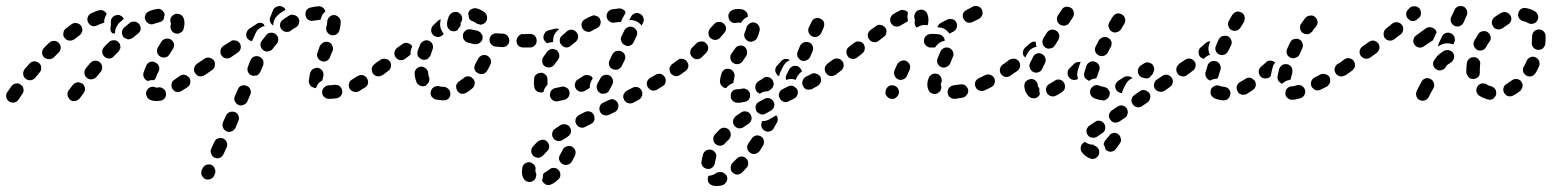

<svg xmlns="http://www.w3.org/2000/svg" viewBox="-43 -307 5164 639"><path d="M26 -25Q19 -31 10 -29Q1 -28 -5 -20Q-13 -9 -19 0Q-24 7 -22 17Q-20 26 -12 31Q-5 36 5 34Q14 32 19 24Q24 17 31 6Q37 -1 35 -11Q34 -20 26 -25ZM506 19Q511 11 509 2Q508 -7 500 -12Q492 -18 483 -16Q480 -15 478 -15Q476 -16 475 -16Q467 -20 458 -17Q449 -13 445 -5Q443 -1 443 4Q443 8 445 12Q446 16 449 20Q452 23 456 25Q465 29 474 29Q482 30 491 28Q500 27 506 19ZM240 -14Q239 -18 237 -22Q234 -26 231 -29Q227 -31 223 -32Q219 -34 214 -33Q210 -32 206 -30Q202 -28 199 -24L186 -7Q183 -3 182 1Q181 6 182 10Q182 15 185 18Q187 22 190 25Q194 28 198 29Q203 30 207 29Q212 29 215 26Q219 24 222 21L235 3Q238 -1 239 -5Q240 -9 240 -14ZM587 -48Q584 -52 580 -54Q577 -57 572 -58Q568 -59 564 -58Q559 -57 555 -54Q546 -48 538 -42Q534 -40 531 -36Q529 -33 528 -28Q527 -24 528 -20Q528 -15 531 -11Q536 -3 545 -1Q554 1 562 -5Q571 -10 581 -17Q589 -22 590 -31Q592 -41 587 -48ZM436 -49Q434 -53 434 -57Q433 -62 435 -66Q439 -78 444 -89Q448 -98 457 -101Q466 -104 474 -99Q483 -95 486 -86Q489 -78 485 -69Q480 -61 477 -52Q476 -48 474 -45Q472 -42 469 -40Q469 -40 468 -40Q459 -41 450 -38Q450 -38 449 -37Q449 -37 449 -37Q449 -37 449 -37Q445 -39 441 -42Q438 -45 436 -49ZM87 -97Q79 -103 70 -103Q61 -102 55 -95Q47 -86 39 -77Q34 -70 34 -61Q35 -51 42 -45Q50 -39 59 -40Q68 -41 74 -48Q81 -57 89 -66Q95 -73 94 -82Q94 -91 87 -97ZM289 -100Q281 -106 272 -105Q263 -104 257 -97L243 -80Q237 -72 238 -63Q239 -54 246 -48Q253 -42 262 -43Q272 -44 278 -51L292 -68Q298 -75 297 -85Q296 -94 289 -100ZM649 -73Q650 -78 649 -82Q648 -86 645 -90Q640 -98 631 -99Q622 -101 614 -95L612 -94Q608 -91 606 -88Q604 -84 603 -80Q602 -75 603 -71Q604 -66 607 -63Q612 -55 621 -53Q630 -52 638 -57L640 -59Q644 -61 646 -65Q648 -69 649 -73ZM153 -164Q146 -171 137 -171Q128 -171 121 -165Q112 -157 104 -148Q97 -141 97 -132Q97 -123 104 -116Q111 -110 120 -110Q129 -110 136 -116Q144 -124 152 -132Q159 -138 159 -148Q159 -157 153 -164ZM358 -151Q357 -156 356 -160Q354 -164 351 -167Q344 -174 335 -173Q325 -173 319 -166Q311 -159 303 -150Q297 -143 297 -134Q298 -125 305 -118Q308 -115 312 -114Q316 -112 321 -112Q325 -113 329 -114Q333 -116 336 -120Q344 -128 351 -135Q354 -139 356 -143Q358 -147 358 -151ZM490 -119Q493 -116 498 -116Q502 -115 507 -116Q511 -117 515 -119Q518 -122 521 -126Q527 -135 533 -145Q535 -148 536 -153Q537 -157 536 -162Q534 -166 532 -170Q529 -173 525 -176Q517 -180 508 -178Q499 -176 494 -168Q489 -159 483 -150Q478 -142 480 -133Q482 -124 490 -119ZM227 -221Q222 -228 213 -230Q204 -232 196 -227Q186 -220 176 -212Q169 -207 168 -197Q166 -188 172 -181Q178 -173 187 -172Q196 -171 204 -176Q213 -183 221 -189Q229 -195 231 -204Q232 -213 227 -221ZM420 -227Q414 -234 405 -235Q396 -236 389 -231Q380 -224 371 -216Q364 -210 363 -201Q362 -191 368 -184Q371 -181 375 -179Q379 -177 384 -176Q388 -176 392 -178Q397 -179 400 -182Q408 -189 416 -195Q424 -201 425 -210Q426 -219 420 -227ZM537 -259Q545 -263 554 -260Q563 -257 567 -249Q571 -240 571 -230Q571 -221 568 -211Q567 -206 564 -203Q561 -200 557 -198Q553 -195 549 -195Q544 -195 540 -196Q531 -199 527 -207Q523 -215 525 -224Q526 -227 526 -229Q526 -229 526 -229Q522 -238 525 -247Q529 -255 537 -259ZM325 -205Q324 -211 325 -216Q327 -226 326 -232Q325 -242 331 -249Q337 -256 347 -257Q354 -258 360 -254Q366 -251 369 -244Q363 -239 356 -233Q350 -228 346 -220Q341 -212 340 -202Q340 -199 340 -196Q337 -196 334 -196Q333 -196 331 -196Q327 -200 325 -205ZM262 -221Q254 -225 250 -233Q246 -242 249 -250Q252 -259 261 -263Q273 -269 284 -272Q293 -275 300 -272Q308 -268 312 -261Q308 -254 306 -247Q303 -240 304 -232Q303 -231 302 -231Q300 -230 299 -230Q290 -227 279 -222Q271 -218 262 -221ZM461 -226Q457 -226 453 -228Q449 -230 446 -233Q443 -236 441 -240Q437 -249 441 -258Q445 -266 454 -270Q466 -275 479 -277Q488 -279 495 -274Q503 -268 505 -259Q505 -259 505 -258Q505 -258 505 -257Q505 -256 504 -254Q502 -248 502 -243Q499 -239 495 -236Q492 -234 487 -233Q479 -231 470 -228Q466 -226 461 -226Z M628 276Q630 280 633 283Q636 287 640 289Q648 292 657 289Q666 286 670 277L672 272Q676 263 672 255Q669 246 661 242Q652 238 643 242Q635 245 631 254L628 259Q627 263 627 267Q626 272 628 276ZM672 218Q676 219 680 220Q685 220 689 218Q693 216 696 213Q699 210 701 206L711 184Q715 176 712 167Q708 158 700 154Q696 152 691 152Q687 152 683 154Q678 155 675 158Q672 162 670 166L660 188Q656 196 660 205Q663 214 672 218ZM711 130Q715 132 719 132Q724 132 728 130Q732 129 735 126Q739 122 741 118L750 96Q754 88 751 79Q748 70 739 66Q731 63 722 66Q713 69 709 78L699 100Q696 109 699 117Q702 126 711 130ZM750 42Q759 46 767 42Q776 39 780 31L790 8Q792 4 792 0Q792 -5 790 -9Q789 -13 786 -16Q782 -20 778 -21Q770 -25 761 -22Q752 -19 749 -10L739 12Q735 21 738 29Q742 38 750 42ZM1096 -5Q1096 -10 1093 -13Q1091 -17 1088 -20Q1084 -23 1080 -24Q1075 -25 1071 -25Q1061 -23 1050 -23Q1041 -22 1035 -15Q1029 -9 1029 1Q1029 5 1031 9Q1033 13 1036 16Q1040 19 1044 21Q1048 22 1052 22Q1065 22 1077 20Q1086 19 1092 11Q1097 4 1096 -5ZM1178 -47Q1176 -51 1172 -53Q1169 -56 1164 -57Q1160 -58 1155 -57Q1151 -56 1147 -54Q1138 -48 1130 -43Q1126 -41 1123 -38Q1120 -34 1119 -30Q1117 -26 1118 -21Q1118 -17 1120 -13Q1125 -4 1134 -2Q1143 1 1151 -3Q1161 -9 1172 -16Q1180 -21 1182 -30Q1183 -39 1178 -47ZM990 -22Q987 -26 986 -30Q984 -34 985 -39Q986 -50 989 -64Q991 -69 993 -72Q996 -76 1000 -78Q1004 -80 1008 -81Q1012 -82 1017 -81Q1026 -78 1031 -70Q1035 -62 1033 -53Q1031 -46 1030 -40Q1024 -36 1018 -31Q1012 -24 1009 -15Q1009 -15 1009 -14Q1008 -14 1007 -14Q1006 -14 1005 -14Q1001 -15 997 -17Q993 -19 990 -22ZM1241 -73Q1242 -78 1241 -82Q1240 -86 1237 -90Q1232 -98 1223 -99Q1214 -101 1206 -95L1204 -94Q1200 -91 1197 -87Q1195 -83 1194 -79Q1194 -75 1195 -70Q1196 -66 1198 -62Q1204 -55 1213 -53Q1222 -52 1230 -57L1232 -59Q1236 -61 1238 -65Q1240 -69 1241 -73ZM669 -106Q666 -109 662 -112Q658 -114 654 -115Q650 -116 645 -115Q641 -114 637 -111L614 -96Q611 -93 608 -89Q606 -85 605 -81Q604 -77 605 -72Q606 -68 608 -64Q614 -57 623 -55Q632 -53 640 -58L663 -74Q671 -80 672 -89Q674 -98 669 -106ZM833 -106Q831 -110 828 -113Q825 -116 821 -118Q813 -122 804 -119Q795 -116 791 -107Q786 -96 782 -85Q779 -76 782 -68Q786 -59 795 -56Q799 -54 804 -55Q808 -55 812 -56Q816 -58 819 -61Q822 -65 824 -69Q828 -79 832 -88Q834 -92 834 -97Q834 -101 833 -106ZM1021 -153 1017 -141 1014 -133Q1012 -129 1012 -124Q1012 -120 1014 -116Q1015 -112 1019 -109Q1022 -105 1026 -104Q1035 -100 1043 -104Q1052 -108 1055 -116L1058 -124L1063 -136L1064 -137Q1067 -146 1063 -155Q1060 -163 1051 -167Q1047 -168 1042 -168Q1038 -168 1034 -166Q1030 -164 1027 -161Q1023 -158 1022 -154ZM755 -163Q752 -167 749 -169Q745 -172 741 -172Q736 -173 732 -173Q727 -172 724 -169L700 -154Q697 -151 694 -148Q692 -144 691 -140Q690 -135 691 -131Q691 -126 694 -123Q699 -115 708 -113Q717 -111 725 -116L748 -132Q756 -137 758 -146Q760 -155 755 -163ZM875 -193Q868 -199 858 -198Q849 -198 843 -190Q836 -181 828 -171Q823 -164 824 -155Q826 -145 833 -140Q837 -137 841 -136Q846 -135 850 -136Q855 -137 858 -139Q862 -141 865 -145Q871 -154 878 -161Q884 -169 883 -178Q882 -187 875 -193ZM832 -219Q835 -220 838 -220Q836 -223 835 -226Q835 -226 835 -227Q829 -231 822 -231Q815 -231 809 -226Q799 -219 786 -211Q779 -205 777 -196Q775 -187 780 -179Q783 -176 787 -173Q791 -171 796 -170Q796 -171 797 -173L807 -195Q810 -203 816 -209Q823 -215 832 -219ZM1060 -190Q1069 -188 1077 -193Q1085 -198 1087 -207Q1091 -222 1091 -234Q1091 -243 1084 -250Q1078 -256 1069 -257Q1059 -257 1053 -250Q1046 -244 1046 -234Q1046 -227 1043 -217Q1041 -208 1046 -200Q1051 -192 1060 -190ZM952 -230Q955 -239 950 -247Q945 -255 936 -257Q927 -260 919 -255Q911 -250 902 -244Q900 -243 899 -242Q891 -236 889 -227Q888 -218 893 -210Q896 -207 900 -204Q903 -202 908 -201Q912 -201 917 -201Q921 -202 925 -205Q926 -206 927 -207Q934 -212 942 -216Q950 -221 952 -230ZM857 -251 866 -274Q870 -282 879 -285Q888 -289 896 -285Q900 -283 903 -281Q906 -278 907 -274Q898 -269 889 -263Q887 -262 886 -260Q879 -255 874 -248Q869 -240 867 -231Q866 -227 867 -222Q859 -226 856 -235Q853 -243 857 -251ZM983 -241Q975 -247 974 -256Q973 -260 974 -265Q974 -269 977 -273Q979 -276 983 -279Q987 -281 991 -282Q1003 -285 1016 -286Q1024 -287 1031 -282Q1038 -277 1040 -269Q1038 -268 1037 -266Q1030 -260 1027 -251Q1025 -247 1024 -242Q1023 -242 1022 -241Q1021 -241 1020 -241Q1010 -240 1000 -238Q991 -236 983 -241Z M1433 27H1434Q1443 27 1450 21Q1456 14 1456 5Q1456 0 1454 -4Q1453 -8 1449 -11Q1446 -14 1442 -16Q1438 -18 1434 -18H1433Q1425 -18 1418 -20Q1409 -22 1401 -17Q1393 -12 1391 -3Q1390 1 1390 5Q1391 10 1393 14Q1396 17 1399 20Q1403 23 1407 24Q1420 27 1433 27ZM1531 -45Q1529 -48 1525 -50Q1521 -53 1516 -53Q1512 -53 1507 -52Q1503 -50 1500 -47Q1492 -41 1485 -36Q1481 -34 1479 -30Q1476 -26 1475 -22Q1475 -17 1476 -13Q1476 -9 1479 -5Q1484 3 1493 5Q1502 6 1510 1Q1520 -5 1529 -13Q1536 -19 1537 -29Q1538 -38 1531 -45ZM1343 -34Q1338 -47 1337 -61Q1336 -70 1342 -77Q1348 -84 1357 -85Q1366 -86 1373 -80Q1381 -74 1382 -65Q1382 -57 1385 -50Q1387 -46 1386 -42Q1386 -37 1384 -33Q1384 -33 1384 -33Q1384 -33 1384 -33Q1380 -29 1376 -24Q1376 -24 1375 -23Q1374 -22 1374 -22Q1373 -22 1372 -21Q1363 -18 1355 -22Q1346 -26 1343 -34ZM1255 -102Q1249 -110 1240 -111Q1231 -113 1223 -108Q1212 -100 1206 -96Q1203 -93 1200 -89Q1198 -85 1197 -81Q1196 -77 1197 -72Q1198 -68 1200 -64Q1206 -57 1215 -55Q1224 -53 1232 -58Q1238 -63 1249 -71Q1257 -76 1258 -86Q1260 -95 1255 -102ZM1578 -122Q1574 -124 1570 -124Q1565 -124 1561 -123Q1557 -121 1553 -118Q1550 -115 1548 -111Q1544 -103 1539 -94Q1537 -91 1536 -86Q1535 -82 1536 -77Q1538 -73 1540 -69Q1543 -66 1547 -64Q1555 -59 1564 -61Q1573 -63 1578 -71Q1584 -81 1589 -92Q1593 -100 1590 -109Q1586 -118 1578 -122ZM1322 -124 1305 -111Q1298 -106 1288 -107Q1279 -109 1274 -116Q1268 -124 1270 -133Q1271 -142 1279 -148L1296 -160Q1300 -163 1304 -164Q1308 -165 1313 -164Q1317 -163 1321 -161Q1325 -159 1327 -155Q1328 -155 1328 -154Q1328 -154 1329 -153Q1327 -149 1326 -145Q1323 -137 1323 -128Q1323 -126 1324 -125Q1323 -124 1323 -124Q1323 -124 1322 -124ZM1348 -120Q1350 -116 1354 -114Q1357 -111 1361 -109Q1365 -108 1370 -108Q1374 -108 1378 -110Q1382 -112 1385 -116Q1388 -119 1390 -123Q1393 -132 1396 -141Q1400 -149 1397 -158Q1394 -167 1385 -171Q1377 -175 1368 -171Q1360 -168 1356 -160Q1351 -149 1347 -138Q1346 -133 1346 -129Q1346 -124 1348 -120ZM1722 -171Q1723 -180 1716 -187Q1709 -193 1700 -193L1698 -194Q1689 -194 1683 -187Q1676 -180 1676 -171Q1676 -162 1682 -155Q1689 -149 1698 -149H1700Q1709 -148 1716 -155Q1722 -162 1722 -171ZM1652 -172Q1652 -176 1651 -180Q1649 -184 1646 -188Q1643 -191 1639 -193Q1635 -195 1631 -195Q1620 -196 1610 -196Q1601 -197 1594 -191Q1587 -185 1586 -176Q1586 -171 1587 -167Q1589 -163 1592 -159Q1595 -156 1599 -154Q1603 -152 1607 -152Q1617 -151 1629 -150Q1638 -150 1645 -156Q1652 -162 1652 -172ZM1563 -178Q1563 -183 1563 -187Q1562 -191 1559 -195Q1557 -199 1553 -201Q1549 -204 1545 -205Q1534 -207 1526 -209Q1517 -211 1509 -207Q1501 -202 1498 -193Q1497 -189 1498 -184Q1498 -180 1500 -176Q1503 -172 1506 -169Q1510 -167 1514 -165Q1524 -163 1536 -160Q1545 -159 1553 -164Q1561 -169 1563 -178ZM1399 -190Q1392 -197 1392 -206Q1392 -215 1398 -222Q1407 -231 1415 -238Q1417 -240 1419 -241Q1421 -242 1424 -243Q1421 -232 1422 -221Q1423 -212 1427 -205Q1430 -199 1434 -194Q1433 -193 1431 -191Q1424 -184 1415 -184Q1406 -184 1399 -190ZM1445 -223Q1444 -234 1448 -245Q1450 -253 1455 -259Q1461 -266 1470 -267Q1479 -269 1486 -263Q1494 -257 1495 -248Q1496 -239 1491 -232Q1490 -231 1490 -231Q1489 -228 1490 -227Q1490 -226 1490 -224Q1490 -222 1489 -220Q1486 -217 1484 -214Q1481 -210 1479 -206Q1477 -205 1474 -204Q1472 -203 1469 -203Q1460 -202 1453 -208Q1446 -214 1445 -223ZM1523 -240Q1520 -242 1518 -246Q1518 -249 1517 -251Q1517 -256 1515 -261Q1515 -262 1515 -262Q1515 -263 1516 -264Q1518 -273 1527 -277Q1535 -281 1544 -279Q1558 -275 1570 -266Q1577 -260 1578 -251Q1579 -241 1574 -234Q1571 -230 1567 -228Q1563 -226 1559 -225Q1558 -225 1557 -225Q1556 -225 1555 -225Q1552 -226 1549 -227Q1548 -227 1547 -227Q1546 -228 1544 -228Q1543 -229 1542 -230Q1537 -234 1531 -236Q1527 -237 1523 -240Z M1762 295Q1762 296 1762 296Q1764 300 1768 303Q1771 306 1775 308Q1780 309 1784 309Q1789 308 1793 306Q1804 301 1814 291Q1818 288 1820 284Q1822 280 1822 275Q1822 271 1821 267Q1819 262 1816 259Q1810 252 1801 252Q1791 251 1784 258Q1778 263 1772 266Q1770 267 1768 269Q1766 271 1764 273Q1765 279 1763 286Q1762 290 1761 293Q1761 294 1762 295ZM1741 281Q1740 285 1738 289Q1735 293 1731 295Q1724 300 1714 298Q1705 296 1700 288Q1694 278 1694 265Q1694 259 1695 253Q1696 244 1703 238Q1711 232 1720 233Q1721 233 1722 234Q1724 234 1725 234Q1727 236 1729 237Q1731 238 1732 239Q1734 240 1735 242Q1738 245 1739 249Q1740 254 1739 258Q1739 261 1739 265Q1741 268 1742 273Q1742 277 1741 281ZM1829 239Q1837 244 1846 241Q1855 239 1860 231Q1864 223 1870 212Q1874 204 1872 195Q1869 186 1861 181Q1853 177 1844 180Q1835 182 1830 191Q1825 201 1821 208Q1816 216 1818 225Q1821 234 1829 239ZM1779 166Q1776 162 1772 160Q1768 158 1763 158Q1759 158 1755 160Q1750 161 1747 164Q1738 172 1731 180Q1728 184 1726 188Q1725 192 1725 197Q1725 201 1727 205Q1729 209 1732 212Q1739 218 1749 218Q1758 217 1764 211Q1770 204 1777 197Q1784 191 1785 182Q1785 172 1779 166ZM1854 117Q1849 109 1840 107Q1831 105 1823 109Q1814 115 1805 121Q1797 126 1795 135Q1793 144 1798 152Q1803 160 1812 162Q1821 164 1829 159Q1837 154 1846 148Q1854 143 1857 134Q1859 125 1854 117ZM1933 75Q1929 67 1920 64Q1911 62 1903 66L1884 76Q1876 80 1873 89Q1870 98 1875 106Q1879 114 1888 117Q1897 120 1905 115L1923 106Q1932 102 1935 93Q1937 84 1933 75ZM2013 36Q2011 32 2008 29Q2004 26 2000 24Q1996 23 1991 23Q1987 24 1983 26L1964 35Q1960 37 1957 40Q1954 44 1953 48Q1951 52 1952 57Q1952 61 1954 65Q1956 69 1959 72Q1963 75 1967 76Q1971 78 1976 77Q1980 77 1984 75L2003 66Q2011 62 2014 53Q2017 44 2013 36ZM2094 12Q2095 7 2095 3Q2094 -2 2092 -6Q2088 -14 2079 -17Q2070 -19 2062 -15L2043 -5Q2039 -3 2037 0Q2034 4 2032 8Q2031 12 2031 17Q2032 21 2034 25Q2038 33 2047 36Q2056 39 2064 35L2083 25Q2087 23 2090 19Q2092 16 2094 12ZM1852 -3Q1851 -7 1848 -11Q1845 -14 1841 -16Q1837 -18 1833 -19Q1828 -19 1824 -18Q1815 -16 1806 -14Q1802 -14 1798 -11Q1794 -9 1791 -5Q1789 -2 1788 3Q1787 7 1787 11Q1789 21 1796 26Q1804 32 1813 30Q1824 28 1836 25Q1845 22 1850 14Q1854 6 1852 -3ZM1955 3Q1959 5 1963 5Q1968 5 1972 4Q1976 3 1980 0Q1983 -3 1985 -7L1995 -26Q1999 -34 1996 -43Q1993 -52 1985 -56Q1977 -60 1968 -57Q1959 -55 1955 -46L1945 -28Q1941 -19 1944 -10Q1947 -2 1955 3ZM1744 -3Q1741 -6 1738 -9Q1736 -13 1735 -18Q1734 -25 1734 -32Q1734 -39 1735 -45Q1735 -50 1737 -54Q1740 -58 1743 -60Q1747 -63 1751 -64Q1756 -65 1760 -65Q1769 -63 1775 -56Q1780 -48 1779 -39Q1779 -36 1779 -32Q1779 -29 1779 -25Q1779 -25 1779 -25Q1779 -25 1779 -25Q1776 -22 1773 -18Q1768 -11 1766 -2Q1766 -1 1765 -1Q1764 0 1763 0Q1762 0 1761 1Q1757 1 1752 0Q1748 0 1744 -3ZM1887 -2Q1883 -3 1879 -6Q1875 -9 1873 -13Q1868 -21 1871 -30Q1873 -39 1881 -43Q1889 -48 1898 -54Q1905 -59 1914 -57Q1924 -56 1929 -48Q1929 -47 1929 -47Q1929 -47 1930 -47L1925 -38Q1921 -30 1920 -22Q1920 -18 1920 -15Q1912 -9 1904 -5Q1900 -2 1896 -2Q1891 -1 1887 -2ZM2170 -50Q2167 -54 2164 -57Q2160 -60 2156 -61Q2151 -62 2147 -61Q2143 -61 2139 -58L2121 -48Q2113 -43 2110 -34Q2108 -25 2113 -17Q2118 -9 2127 -6Q2136 -4 2144 -9L2162 -20Q2170 -24 2172 -33Q2174 -42 2170 -50ZM2231 -73Q2232 -77 2231 -82Q2230 -86 2227 -90Q2225 -94 2221 -96Q2217 -98 2213 -99Q2209 -100 2204 -99Q2200 -98 2196 -95L2195 -94Q2191 -92 2189 -88Q2186 -84 2185 -80Q2185 -76 2186 -71Q2187 -67 2189 -63Q2195 -56 2204 -54Q2213 -52 2220 -58L2222 -59Q2226 -61 2228 -65Q2230 -69 2231 -73ZM1996 -77Q2000 -75 2004 -75Q2009 -74 2013 -76Q2017 -77 2020 -80Q2024 -83 2026 -87L2035 -105Q2040 -114 2037 -123Q2034 -132 2025 -136Q2021 -138 2017 -138Q2013 -138 2008 -137Q2004 -136 2001 -133Q1997 -130 1995 -126L1986 -107Q1982 -99 1984 -90Q1987 -81 1996 -77ZM1771 -86Q1779 -81 1788 -83Q1797 -85 1802 -92Q1808 -100 1814 -108Q1816 -112 1818 -116Q1819 -120 1818 -125Q1818 -129 1815 -133Q1813 -137 1810 -140Q1806 -142 1802 -143Q1797 -145 1793 -144Q1788 -143 1785 -141Q1781 -139 1778 -135Q1771 -126 1765 -117Q1760 -109 1762 -100Q1763 -91 1771 -86ZM1743 -173Q1743 -178 1741 -182Q1739 -186 1736 -189Q1732 -192 1728 -193Q1724 -195 1719 -194Q1709 -194 1700 -193Q1695 -193 1691 -192Q1687 -190 1684 -187Q1681 -184 1679 -180Q1677 -175 1678 -171Q1678 -162 1684 -155Q1691 -148 1700 -149Q1711 -149 1723 -149Q1732 -150 1738 -157Q1744 -164 1743 -173ZM1826 -157Q1832 -150 1841 -149Q1851 -149 1857 -155Q1865 -161 1873 -168Q1880 -174 1881 -183Q1882 -192 1876 -199Q1870 -207 1861 -208Q1851 -209 1844 -203Q1836 -196 1827 -188Q1820 -182 1820 -173Q1819 -164 1826 -157ZM2025 -170Q2026 -165 2029 -162Q2032 -159 2036 -157Q2044 -152 2053 -155Q2062 -158 2066 -167L2075 -186Q2077 -190 2078 -194Q2078 -198 2077 -203Q2075 -207 2072 -210Q2069 -214 2065 -216Q2057 -220 2048 -217Q2039 -214 2035 -206L2026 -187Q2024 -183 2023 -178Q2023 -174 2025 -170ZM1769 -195Q1771 -199 1774 -202Q1778 -204 1782 -206Q1792 -208 1801 -211Q1806 -212 1810 -212Q1814 -212 1818 -210Q1815 -208 1812 -205Q1806 -199 1802 -192Q1798 -183 1798 -174Q1797 -170 1798 -167Q1794 -167 1790 -166Q1784 -166 1779 -163Q1774 -165 1771 -169Q1768 -173 1766 -178Q1765 -182 1766 -187Q1766 -191 1769 -195ZM1895 -213Q1900 -205 1909 -202Q1918 -199 1926 -204Q1934 -209 1943 -213Q1952 -217 1955 -226Q1958 -234 1954 -243Q1952 -247 1949 -250Q1945 -253 1941 -254Q1937 -256 1932 -256Q1928 -255 1924 -253Q1914 -249 1904 -243Q1896 -239 1893 -230Q1891 -221 1895 -213ZM2070 -263Q2074 -264 2079 -264Q2083 -263 2087 -261Q2091 -259 2094 -256Q2097 -253 2098 -248Q2100 -244 2100 -240Q2099 -235 2097 -231Q2095 -226 2092 -221Q2091 -224 2089 -226Q2083 -232 2075 -236Q2067 -240 2059 -240Q2055 -241 2051 -240Q2054 -246 2057 -251Q2059 -255 2062 -258Q2066 -261 2070 -263ZM1993 -232Q1989 -233 1985 -236Q1982 -238 1979 -242Q1977 -246 1976 -250Q1975 -260 1980 -267Q1986 -275 1995 -276Q2007 -278 2018 -279Q2025 -279 2031 -275Q2037 -272 2039 -266Q2038 -264 2037 -261Q2032 -252 2028 -244Q2025 -239 2024 -234Q2023 -234 2022 -234Q2021 -234 2020 -234Q2011 -233 2002 -232Q1997 -231 1993 -232Z M2343 267Q2346 267 2349 266Q2354 265 2358 266Q2363 266 2366 269Q2370 271 2373 275Q2376 278 2377 282Q2379 291 2374 299Q2369 307 2360 310Q2351 312 2342 312Q2336 312 2331 311Q2322 309 2316 302Q2311 294 2313 285Q2313 283 2314 281Q2314 279 2315 278Q2319 278 2323 277Q2332 275 2339 270Q2341 268 2343 267ZM2395 267Q2395 267 2395 267Q2398 270 2402 272Q2406 274 2411 274Q2415 274 2419 272Q2424 270 2427 267Q2434 260 2442 251Q2448 244 2447 235Q2447 226 2440 220Q2433 213 2423 214Q2414 215 2408 222Q2401 229 2395 235Q2390 240 2389 247Q2388 254 2390 260Q2391 261 2391 262Q2393 264 2395 267Q2395 267 2395 267ZM2339 203Q2338 201 2336 199Q2334 197 2332 195Q2330 194 2328 193Q2327 192 2327 192Q2326 192 2326 192Q2317 189 2309 193Q2300 197 2297 206Q2294 217 2292 229Q2290 238 2295 246Q2301 253 2310 255Q2319 257 2327 251Q2334 246 2336 237Q2337 228 2340 220Q2341 216 2341 212Q2341 207 2339 203ZM2453 201Q2457 204 2461 205Q2466 206 2470 205Q2475 204 2478 202Q2482 199 2485 196Q2490 187 2496 178Q2501 171 2499 162Q2498 152 2490 147Q2486 145 2482 144Q2477 143 2473 144Q2468 145 2465 148Q2461 150 2459 154Q2453 162 2448 170Q2442 178 2444 187Q2446 196 2453 201ZM2383 125Q2376 118 2367 118Q2358 118 2351 125Q2343 133 2336 141Q2330 148 2331 157Q2331 166 2338 172Q2345 178 2355 178Q2364 177 2370 170Q2376 163 2383 157Q2389 150 2389 141Q2389 131 2383 125ZM2491 114Q2492 119 2495 122Q2498 126 2502 128Q2510 133 2519 130Q2528 128 2532 120L2542 102Q2545 98 2545 94Q2546 89 2545 85Q2544 83 2543 80Q2542 78 2540 77Q2537 79 2533 81L2516 91Q2508 95 2500 96Q2497 96 2494 96L2493 97Q2491 101 2491 106Q2490 110 2491 114ZM2458 91Q2459 87 2458 82Q2457 78 2455 74Q2450 66 2441 64Q2431 62 2424 67Q2415 73 2406 79Q2403 82 2400 86Q2398 89 2397 94Q2396 98 2397 103Q2398 107 2401 111Q2406 118 2415 120Q2424 121 2432 116Q2440 111 2448 105Q2452 103 2454 99Q2457 95 2458 91ZM2533 48Q2535 44 2534 39Q2534 35 2531 31Q2527 23 2518 20Q2509 18 2501 22L2483 32Q2479 34 2476 37Q2474 41 2472 45Q2471 49 2472 54Q2472 58 2474 62Q2479 70 2488 73Q2497 76 2505 71L2523 61Q2526 59 2529 56Q2532 52 2533 48ZM2450 23Q2455 15 2453 6Q2453 5 2453 5Q2453 4 2453 4Q2452 1 2451 -1Q2449 -3 2448 -5Q2446 -7 2444 -8Q2440 -11 2436 -12Q2431 -13 2427 -12Q2419 -10 2412 -10H2411Q2407 -10 2403 -9Q2398 -7 2395 -4Q2392 -1 2390 3Q2389 8 2389 12Q2388 21 2395 28Q2402 35 2411 35H2412Q2423 35 2435 32Q2445 31 2450 23ZM2610 -10Q2608 -13 2604 -16Q2601 -19 2596 -21Q2592 -22 2588 -22Q2583 -21 2579 -19L2561 -10Q2553 -6 2550 3Q2547 12 2552 20Q2554 24 2557 27Q2561 30 2565 32Q2569 33 2574 33Q2578 32 2582 30L2600 21Q2608 17 2611 8Q2614 -1 2610 -10ZM2471 -21Q2472 -26 2474 -29Q2477 -33 2480 -36Q2488 -40 2496 -46Q2503 -52 2512 -51Q2522 -49 2527 -42Q2530 -38 2531 -34Q2532 -30 2532 -25Q2531 -21 2529 -17Q2526 -13 2523 -10Q2518 -7 2513 -3Q2510 -3 2506 -3Q2498 -2 2490 2L2486 5Q2482 3 2479 1Q2476 -1 2474 -4Q2472 -8 2471 -12Q2470 -17 2471 -21ZM2687 -52Q2685 -56 2681 -58Q2677 -61 2673 -62Q2669 -64 2664 -63Q2660 -63 2656 -60L2638 -51Q2630 -46 2628 -37Q2625 -28 2630 -20Q2632 -16 2635 -13Q2639 -10 2643 -9Q2648 -8 2652 -9Q2656 -9 2660 -11L2678 -21Q2686 -26 2689 -35Q2691 -44 2687 -52ZM2369 -76Q2377 -80 2386 -77Q2390 -76 2394 -73Q2397 -70 2399 -66Q2401 -63 2402 -58Q2402 -54 2401 -49Q2399 -41 2398 -35Q2398 -34 2398 -33Q2398 -32 2398 -31Q2396 -30 2395 -30Q2386 -26 2379 -20Q2376 -17 2374 -14Q2365 -14 2359 -21Q2353 -28 2353 -37Q2354 -49 2358 -62Q2361 -71 2369 -76ZM2573 -41Q2572 -45 2572 -49Q2573 -53 2574 -57L2583 -75Q2585 -79 2588 -82Q2592 -85 2596 -87Q2600 -88 2605 -88Q2609 -88 2613 -86Q2618 -83 2621 -79Q2625 -75 2626 -69Q2619 -65 2615 -59Q2609 -52 2606 -43Q2606 -42 2606 -41Q2604 -42 2603 -42Q2594 -45 2585 -44Q2579 -43 2573 -41ZM2586 -107Q2583 -109 2580 -110Q2576 -111 2572 -111Q2568 -111 2564 -109Q2560 -107 2557 -104Q2550 -96 2544 -89Q2540 -86 2539 -82Q2537 -78 2537 -73Q2537 -69 2539 -65Q2541 -61 2544 -57Q2545 -56 2547 -55Q2548 -54 2550 -53Q2551 -60 2554 -67L2563 -85Q2567 -93 2573 -99Q2579 -104 2586 -107ZM2743 -90Q2741 -94 2737 -96Q2733 -98 2729 -99Q2725 -100 2720 -99Q2716 -98 2712 -95Q2704 -90 2702 -81Q2701 -71 2706 -64Q2711 -56 2721 -54Q2730 -53 2737 -58L2738 -59Q2746 -64 2747 -73Q2749 -82 2743 -90ZM2243 -102Q2241 -106 2237 -108Q2233 -111 2229 -111Q2224 -112 2220 -111Q2215 -110 2212 -107Q2204 -101 2196 -95Q2192 -93 2190 -89Q2188 -85 2187 -81Q2186 -77 2187 -72Q2188 -68 2191 -64Q2193 -60 2197 -58Q2201 -56 2205 -55Q2209 -54 2214 -55Q2218 -56 2222 -59Q2231 -65 2239 -71Q2246 -76 2248 -86Q2249 -95 2243 -102ZM2398 -97Q2406 -92 2415 -94Q2424 -96 2429 -104Q2433 -110 2440 -120Q2445 -128 2443 -137Q2442 -146 2434 -152Q2426 -157 2417 -155Q2408 -153 2403 -145Q2396 -135 2391 -128Q2386 -120 2388 -111Q2390 -102 2398 -97ZM2611 -119Q2613 -115 2616 -112Q2619 -108 2623 -106Q2631 -102 2640 -106Q2649 -109 2653 -117L2661 -136Q2665 -144 2662 -153Q2659 -162 2650 -166Q2642 -169 2633 -166Q2624 -163 2620 -155L2612 -136Q2610 -132 2610 -128Q2610 -123 2611 -119ZM2307 -163Q2304 -166 2300 -168Q2296 -169 2291 -169Q2287 -169 2283 -168Q2278 -166 2275 -163Q2268 -156 2261 -149Q2255 -143 2254 -133Q2254 -124 2261 -117Q2267 -110 2276 -110Q2286 -110 2292 -116Q2300 -124 2307 -131Q2314 -138 2314 -147Q2314 -156 2307 -163ZM2447 -170Q2456 -166 2464 -170Q2473 -173 2477 -181Q2483 -194 2485 -205Q2487 -214 2482 -222Q2477 -230 2467 -232Q2458 -234 2451 -228Q2443 -223 2441 -214Q2440 -208 2436 -200Q2432 -191 2435 -183Q2439 -174 2447 -170ZM2371 -222Q2369 -224 2367 -227Q2366 -228 2365 -229Q2358 -235 2349 -234Q2340 -234 2334 -227Q2329 -222 2320 -212Q2314 -205 2315 -195Q2315 -186 2322 -180Q2329 -174 2339 -174Q2348 -175 2354 -182Q2363 -192 2367 -197Q2372 -202 2373 -209Q2374 -216 2371 -222ZM2648 -199Q2650 -195 2653 -191Q2656 -188 2660 -186Q2668 -182 2677 -185Q2686 -189 2690 -197L2698 -215Q2700 -219 2700 -224Q2701 -228 2699 -233Q2698 -237 2695 -240Q2692 -243 2687 -245Q2679 -249 2670 -246Q2662 -243 2658 -234L2649 -216Q2647 -212 2647 -208Q2647 -203 2648 -199ZM2409 -231Q2400 -229 2392 -233Q2384 -238 2382 -247Q2381 -252 2381 -256Q2382 -261 2384 -264Q2386 -268 2390 -271Q2394 -273 2398 -275Q2406 -277 2414 -277Q2420 -277 2426 -276Q2431 -275 2434 -273Q2438 -271 2441 -267Q2444 -264 2445 -260Q2446 -256 2446 -251Q2442 -250 2438 -247Q2430 -242 2425 -234Q2424 -233 2423 -231Q2423 -231 2422 -231Q2422 -231 2421 -231Q2418 -232 2414 -232Q2411 -232 2409 -231Z M2905 8Q2907 12 2910 15Q2913 19 2917 20Q2921 22 2925 22Q2930 23 2934 21Q2938 19 2941 16Q2945 13 2946 9L2947 8Q2949 4 2949 0Q2949 -5 2947 -9Q2946 -13 2943 -16Q2940 -19 2936 -21Q2932 -23 2927 -23Q2923 -24 2918 -22Q2914 -20 2911 -17Q2908 -14 2906 -10V-9Q2904 -5 2904 -1Q2903 4 2905 8ZM3179 -9Q3178 -13 3175 -17Q3173 -21 3169 -23Q3165 -26 3161 -26Q3157 -27 3152 -26Q3141 -24 3131 -23Q3122 -22 3116 -15Q3110 -8 3111 1Q3111 6 3113 10Q3115 14 3119 17Q3122 19 3126 21Q3131 22 3135 22Q3148 20 3161 18Q3170 16 3175 8Q3181 0 3179 -9ZM3076 4Q3080 2 3083 -1Q3087 -4 3088 -8Q3090 -12 3090 -17Q3090 -21 3088 -25Q3088 -25 3088 -25Q3088 -28 3090 -32Q3093 -40 3089 -49Q3086 -57 3077 -61Q3073 -62 3068 -62Q3064 -62 3060 -60Q3056 -59 3053 -55Q3049 -52 3048 -48Q3039 -25 3047 -8Q3050 1 3059 4Q3068 8 3076 4ZM3267 -30Q3269 -34 3268 -39Q3268 -43 3266 -47Q3262 -55 3253 -58Q3244 -61 3236 -57Q3225 -52 3215 -47Q3207 -43 3203 -35Q3200 -26 3204 -17Q3206 -13 3209 -10Q3212 -7 3216 -6Q3220 -4 3225 -4Q3229 -4 3233 -6Q3245 -11 3256 -17Q3260 -19 3263 -22Q3266 -26 3267 -30ZM2946 -43Q2950 -41 2954 -41Q2959 -41 2963 -43Q2967 -44 2970 -47Q2974 -50 2975 -54L2984 -74Q2986 -78 2986 -83Q2987 -87 2985 -91Q2983 -96 2980 -99Q2977 -102 2973 -104Q2969 -106 2965 -106Q2960 -106 2956 -104Q2952 -103 2949 -100Q2945 -97 2943 -93L2934 -73Q2931 -65 2934 -56Q2937 -47 2946 -43ZM3334 -73Q3335 -77 3334 -82Q3333 -86 3330 -90Q3325 -98 3316 -99Q3307 -101 3299 -95L3294 -92Q3290 -89 3288 -86Q3286 -82 3285 -77Q3284 -73 3285 -69Q3286 -64 3288 -61Q3294 -53 3303 -51Q3312 -50 3320 -55L3325 -59Q3329 -61 3331 -65Q3333 -69 3334 -73ZM2765 -87Q2765 -92 2764 -96Q2763 -100 2760 -104Q2757 -107 2753 -110Q2749 -112 2745 -112Q2740 -113 2736 -112Q2732 -110 2728 -108Q2717 -99 2712 -96Q2705 -90 2703 -81Q2701 -72 2706 -64Q2709 -61 2713 -58Q2717 -56 2721 -55Q2725 -54 2730 -55Q2734 -56 2738 -58Q2744 -63 2756 -72Q2760 -75 2762 -79Q2764 -83 2765 -87ZM3089 -84Q3093 -82 3097 -82Q3102 -82 3106 -84Q3110 -85 3113 -88Q3117 -91 3119 -95L3128 -117Q3132 -126 3129 -134Q3126 -143 3117 -147Q3113 -149 3109 -149Q3104 -149 3100 -148Q3096 -146 3092 -143Q3089 -140 3087 -136L3078 -114Q3074 -106 3077 -97Q3080 -88 3089 -84ZM2831 -161Q2825 -168 2816 -169Q2806 -170 2799 -164L2782 -151Q2779 -148 2776 -144Q2774 -140 2774 -136Q2773 -131 2775 -127Q2776 -123 2779 -119Q2784 -112 2794 -111Q2803 -110 2810 -116L2827 -129Q2834 -135 2835 -144Q2836 -153 2831 -161ZM3067 -149Q3061 -149 3055 -149Q3051 -148 3047 -150Q3043 -152 3039 -155Q3036 -158 3034 -162Q3032 -166 3032 -170Q3032 -180 3038 -187Q3045 -193 3054 -194Q3061 -194 3068 -194Q3074 -194 3080 -193Q3084 -193 3088 -191Q3092 -189 3095 -186Q3098 -183 3100 -179Q3101 -175 3101 -171Q3096 -170 3092 -169Q3083 -165 3077 -159Q3072 -154 3069 -149Q3068 -148 3068 -149Q3068 -149 3067 -149ZM2903 -215Q2897 -223 2888 -224Q2879 -226 2872 -220L2854 -207Q2847 -202 2845 -192Q2844 -183 2850 -176Q2855 -168 2864 -167Q2874 -165 2881 -171L2898 -184Q2906 -189 2907 -199Q2909 -208 2903 -215ZM3089 -231 3092 -233 3110 -242Q3114 -244 3118 -244Q3123 -244 3127 -243Q3131 -242 3135 -239Q3138 -236 3140 -232Q3144 -223 3141 -215Q3138 -206 3130 -202L3117 -195Q3115 -198 3112 -201Q3106 -208 3098 -212Q3095 -213 3092 -214V-215H3085Q3083 -216 3081 -216Q3079 -216 3077 -216Q3077 -216 3077 -217Q3077 -217 3077 -218Q3079 -222 3082 -226Q3085 -229 3089 -231ZM3044 -223Q3045 -224 3045 -226Q3046 -227 3046 -228Q3047 -235 3047 -241Q3047 -252 3043 -261Q3040 -270 3031 -273Q3022 -277 3014 -273Q3005 -270 3002 -261Q2998 -253 3001 -244Q3002 -244 3002 -243Q3002 -242 3002 -241Q3002 -238 3001 -234Q3001 -229 3002 -224Q3004 -219 3008 -215L3015 -219Q3022 -223 3031 -224Q3038 -224 3044 -223ZM2950 -271Q2941 -267 2930 -260Q2926 -258 2924 -254Q2921 -250 2920 -246Q2919 -242 2920 -237Q2920 -233 2923 -229Q2928 -221 2937 -219Q2946 -217 2954 -222Q2963 -227 2971 -232Q2974 -233 2976 -235Q2978 -236 2979 -239Q2979 -239 2979 -239Q2977 -246 2977 -252Q2977 -259 2979 -265Q2977 -268 2974 -270Q2971 -272 2967 -273Q2963 -274 2959 -274Q2954 -274 2950 -271ZM3164 -244Q3166 -240 3169 -237Q3172 -234 3177 -232Q3181 -231 3185 -231Q3190 -232 3194 -234L3215 -244Q3223 -249 3226 -257Q3229 -266 3225 -275Q3221 -283 3212 -286Q3203 -289 3195 -285L3174 -274Q3165 -270 3162 -261Q3159 -252 3164 -244Z M3587 174Q3578 172 3570 167Q3569 166 3568 165Q3567 166 3565 167Q3564 168 3562 169Q3555 174 3554 183Q3552 193 3558 200Q3563 207 3570 212Q3577 217 3584 220Q3589 222 3593 222Q3598 222 3602 220Q3606 218 3609 215Q3612 212 3614 208Q3617 199 3614 191Q3610 182 3601 178Q3599 178 3597 176Q3596 175 3595 174Q3591 174 3587 174ZM3687 153Q3688 158 3688 162Q3687 166 3684 170Q3677 181 3670 190Q3664 197 3654 198Q3645 198 3638 192Q3638 192 3638 192Q3637 192 3637 192Q3636 187 3634 182Q3633 178 3630 174Q3630 170 3632 167Q3633 163 3635 161Q3639 156 3643 151Q3647 148 3650 143Q3651 141 3652 140Q3658 136 3665 135Q3672 135 3678 139Q3681 142 3684 145Q3686 149 3687 153ZM3624 137 3626 136Q3630 133 3632 130Q3635 126 3635 121Q3636 117 3635 113Q3634 108 3632 105Q3627 97 3618 95Q3608 93 3601 99L3599 100L3583 111Q3579 113 3577 117Q3574 121 3573 125Q3573 129 3573 134Q3574 138 3577 142Q3582 150 3591 151Q3600 153 3608 148ZM3710 71Q3711 66 3710 62Q3709 57 3707 54Q3702 46 3692 44Q3683 43 3676 48L3658 60Q3654 62 3652 66Q3649 70 3648 74Q3647 79 3648 83Q3649 87 3652 91Q3657 99 3666 101Q3675 102 3683 97L3701 85Q3705 82 3707 79Q3709 75 3710 71ZM3782 3Q3779 -1 3775 -3Q3772 -6 3767 -7Q3763 -8 3758 -7Q3754 -6 3750 -3L3733 9Q3725 14 3723 23Q3721 32 3727 40Q3729 44 3733 46Q3737 49 3741 50Q3745 50 3750 50Q3754 49 3758 46L3776 34Q3783 29 3785 19Q3787 10 3782 3ZM3650 7Q3651 2 3650 -2Q3648 -6 3645 -10Q3643 -13 3639 -15Q3635 -17 3630 -18Q3623 -19 3618 -21Q3614 -23 3609 -24Q3605 -24 3600 -23Q3596 -21 3593 -18Q3589 -15 3587 -11Q3583 -3 3586 6Q3589 15 3597 19Q3610 25 3626 27Q3635 28 3642 22Q3649 16 3650 7ZM3396 20Q3391 20 3387 18Q3383 16 3380 13Q3374 6 3370 -2Q3367 -10 3366 -19Q3366 -24 3367 -28Q3368 -32 3371 -36Q3374 -39 3378 -41Q3382 -43 3386 -44Q3396 -45 3403 -39Q3410 -33 3411 -24Q3411 -21 3412 -19Q3413 -18 3413 -17Q3414 -16 3415 -15Q3416 -14 3416 -13Q3416 -8 3416 -3Q3417 1 3418 5Q3417 8 3416 10Q3414 13 3412 14Q3409 18 3405 19Q3400 21 3396 20ZM3501 -15Q3502 -20 3501 -24Q3500 -29 3498 -32Q3493 -40 3484 -42Q3474 -44 3467 -38Q3458 -33 3450 -28Q3442 -24 3439 -15Q3437 -6 3441 2Q3443 6 3447 9Q3450 12 3455 13Q3459 14 3463 14Q3468 13 3472 11Q3482 6 3492 -1Q3496 -4 3498 -7Q3501 -11 3501 -15ZM3726 -47Q3720 -53 3712 -53Q3704 -54 3697 -50Q3688 -44 3680 -39Q3672 -34 3669 -25Q3667 -16 3672 -8Q3674 -4 3678 -1Q3682 1 3686 2Q3687 3 3688 3Q3690 3 3691 3Q3692 -1 3693 -5L3702 -24Q3706 -32 3712 -38Q3718 -44 3726 -47ZM3860 -32Q3861 -36 3860 -41Q3859 -45 3856 -49Q3851 -56 3842 -58Q3833 -60 3825 -54L3807 -42Q3800 -37 3798 -28Q3796 -19 3801 -11Q3807 -3 3816 -2Q3825 0 3833 -5L3850 -17Q3854 -20 3857 -24Q3859 -27 3860 -32ZM3567 -49Q3565 -53 3565 -58Q3564 -62 3566 -66Q3569 -77 3573 -89Q3575 -93 3578 -96Q3581 -99 3585 -101Q3589 -103 3594 -103Q3598 -103 3602 -101Q3611 -98 3615 -89Q3619 -81 3615 -72Q3611 -62 3609 -54Q3608 -52 3607 -50Q3606 -48 3605 -46Q3599 -46 3593 -44Q3587 -42 3582 -38Q3582 -38 3581 -38Q3581 -38 3581 -38Q3577 -40 3573 -43Q3570 -45 3567 -49ZM3542 -100Q3536 -99 3532 -95Q3524 -87 3517 -80Q3510 -74 3510 -64Q3510 -55 3516 -48Q3522 -42 3530 -41Q3538 -40 3545 -45Q3543 -50 3542 -56Q3542 -64 3544 -73Q3547 -84 3552 -97Q3553 -99 3554 -100Q3548 -102 3542 -100ZM3762 -48Q3757 -49 3754 -51Q3750 -54 3748 -57Q3743 -65 3744 -74Q3746 -83 3753 -89L3763 -95Q3767 -98 3771 -99Q3776 -100 3780 -99Q3784 -98 3788 -96Q3792 -94 3794 -90Q3798 -85 3798 -79Q3799 -73 3796 -68L3793 -60Q3787 -55 3783 -49Q3782 -48 3782 -48Q3778 -46 3772 -46Q3767 -46 3763 -48Q3762 -48 3762 -48Q3762 -48 3762 -48ZM3915 -90Q3913 -94 3909 -96Q3905 -98 3901 -99Q3897 -100 3892 -99Q3888 -98 3884 -95L3881 -94Q3874 -88 3872 -79Q3871 -70 3876 -62Q3878 -59 3882 -56Q3886 -54 3890 -53Q3895 -52 3899 -53Q3904 -54 3907 -57L3910 -59Q3918 -64 3919 -73Q3921 -82 3915 -90ZM3348 -103Q3345 -106 3341 -109Q3337 -111 3333 -112Q3329 -112 3324 -111Q3320 -110 3316 -108Q3307 -101 3299 -95Q3296 -93 3293 -89Q3291 -85 3290 -81Q3289 -77 3290 -72Q3291 -68 3294 -64Q3299 -57 3308 -55Q3317 -53 3325 -59Q3334 -65 3343 -71Q3350 -77 3352 -86Q3353 -95 3348 -103ZM3397 -67Q3405 -63 3414 -67Q3423 -70 3426 -79Q3430 -87 3435 -97Q3439 -106 3436 -114Q3433 -123 3425 -127Q3417 -132 3408 -129Q3399 -126 3395 -117Q3390 -107 3385 -97Q3381 -88 3385 -80Q3388 -71 3397 -67ZM3401 -150Q3404 -151 3407 -151Q3406 -154 3405 -157Q3404 -163 3404 -168Q3399 -169 3394 -168Q3389 -166 3385 -163Q3378 -156 3369 -149Q3366 -146 3364 -142Q3362 -138 3361 -134Q3361 -130 3362 -125Q3364 -121 3367 -118Q3367 -117 3368 -116Q3368 -116 3369 -115Q3372 -121 3375 -127Q3379 -135 3385 -141Q3392 -147 3401 -150ZM3613 -123Q3621 -119 3630 -121Q3639 -124 3644 -132Q3648 -141 3654 -151Q3658 -159 3656 -168Q3653 -177 3645 -181Q3641 -184 3637 -184Q3632 -185 3628 -183Q3623 -182 3620 -179Q3616 -176 3614 -173Q3609 -163 3604 -153Q3599 -145 3602 -136Q3605 -127 3613 -123ZM3437 -148Q3441 -146 3445 -145Q3449 -145 3454 -146Q3458 -147 3462 -149Q3465 -152 3468 -156L3479 -174Q3484 -182 3482 -191Q3480 -200 3472 -205Q3464 -210 3455 -208Q3446 -206 3441 -198L3429 -179Q3425 -171 3427 -162Q3429 -153 3437 -148ZM3647 -216Q3648 -212 3651 -208Q3653 -204 3657 -202Q3665 -197 3674 -200Q3683 -202 3688 -210L3699 -228Q3701 -232 3702 -237Q3703 -241 3701 -245Q3700 -250 3698 -253Q3695 -257 3691 -259Q3687 -261 3683 -262Q3678 -263 3674 -262Q3670 -261 3666 -258Q3663 -255 3660 -251L3649 -233Q3647 -229 3646 -225Q3646 -220 3647 -216ZM3485 -225Q3489 -222 3493 -222Q3498 -221 3502 -222Q3506 -223 3510 -225Q3514 -228 3516 -232Q3526 -246 3529 -252Q3531 -256 3531 -260Q3531 -265 3530 -269Q3529 -273 3526 -277Q3523 -280 3519 -282Q3511 -286 3502 -284Q3493 -281 3489 -272Q3487 -269 3478 -256Q3473 -248 3475 -239Q3477 -230 3485 -225Z M4044 22Q4047 19 4049 15Q4051 11 4052 6Q4053 -3 4047 -10Q4041 -17 4031 -18Q4023 -19 4017 -21Q4008 -25 4000 -21Q3991 -18 3987 -9Q3986 -5 3986 -1Q3985 4 3987 8Q3989 12 3992 15Q3995 18 3999 20Q4012 26 4027 27Q4032 27 4036 26Q4040 25 4044 22ZM4298 9Q4303 0 4300 -8Q4299 -13 4296 -16Q4293 -19 4289 -22Q4285 -24 4280 -24Q4276 -24 4272 -23Q4266 -21 4262 -20Q4260 -20 4259 -20Q4258 -20 4258 -20Q4258 -20 4258 -20Q4253 -20 4249 -18Q4245 -17 4242 -14Q4238 -10 4236 -6Q4235 -2 4235 2Q4234 12 4241 18Q4247 25 4257 25Q4257 25 4258 25Q4268 25 4285 20Q4294 17 4298 9ZM4133 -38Q4130 -42 4126 -44Q4123 -47 4118 -48Q4114 -49 4110 -48Q4105 -47 4101 -44Q4092 -38 4084 -34Q4076 -29 4073 -20Q4071 -11 4076 -3Q4078 1 4081 4Q4085 6 4089 8Q4093 9 4098 8Q4102 8 4106 6Q4116 0 4126 -7Q4134 -12 4136 -21Q4138 -30 4133 -38ZM4383 -32Q4385 -37 4384 -41Q4384 -46 4382 -50Q4377 -58 4368 -60Q4359 -63 4351 -59Q4342 -54 4332 -49Q4324 -45 4321 -36Q4318 -27 4322 -19Q4324 -15 4328 -12Q4331 -9 4335 -7Q4340 -6 4344 -6Q4349 -7 4353 -9Q4363 -14 4373 -19Q4377 -21 4379 -25Q4382 -28 4383 -32ZM4209 -54Q4211 -65 4214 -77Q4217 -86 4225 -91Q4233 -95 4242 -93Q4247 -92 4250 -89Q4254 -86 4256 -82Q4258 -78 4258 -74Q4259 -69 4258 -65Q4255 -54 4253 -46Q4253 -45 4253 -44Q4252 -43 4252 -42Q4247 -41 4241 -39Q4233 -36 4226 -30Q4225 -29 4224 -28Q4221 -29 4218 -32Q4215 -34 4212 -37Q4210 -41 4209 -45Q4208 -49 4209 -54ZM3987 -102Q3996 -106 4004 -103Q4009 -102 4012 -99Q4015 -96 4017 -92Q4019 -88 4020 -83Q4020 -79 4019 -75Q4015 -64 4013 -55Q4012 -52 4011 -50Q4010 -48 4008 -45Q3999 -45 3991 -42Q3988 -41 3985 -39Q3976 -42 3972 -49Q3967 -57 3969 -66Q3972 -77 3976 -89Q3979 -98 3987 -102ZM4201 -99Q4194 -105 4185 -105Q4176 -106 4170 -99Q4162 -92 4154 -85Q4147 -79 4146 -70Q4146 -60 4152 -53Q4158 -46 4167 -46Q4176 -45 4184 -51Q4185 -52 4186 -54Q4186 -56 4187 -58Q4189 -70 4193 -84Q4195 -92 4201 -99Q4201 -99 4201 -99ZM4446 -73Q4447 -77 4446 -82Q4445 -86 4442 -90Q4437 -97 4428 -99Q4419 -101 4411 -95L4408 -94Q4401 -88 4399 -79Q4397 -70 4403 -62Q4408 -55 4417 -53Q4426 -51 4434 -57L4437 -59Q4441 -61 4443 -65Q4445 -69 4446 -73ZM3936 -86Q3937 -91 3936 -95Q3935 -99 3932 -103Q3927 -110 3917 -112Q3908 -113 3901 -108Q3892 -102 3883 -96Q3880 -93 3877 -89Q3875 -85 3874 -81Q3873 -77 3874 -72Q3875 -68 3877 -64Q3880 -61 3884 -58Q3888 -56 3892 -55Q3896 -54 3901 -55Q3905 -56 3909 -58Q3918 -65 3927 -72Q3931 -74 3933 -78Q3935 -82 3936 -86ZM3946 -135Q3946 -139 3948 -143Q3950 -147 3954 -150Q3962 -157 3970 -164Q3973 -167 3977 -168Q3981 -170 3985 -170Q3984 -168 3983 -165Q3980 -157 3979 -149Q3978 -140 3981 -131Q3983 -128 3984 -125Q3981 -124 3977 -122Q3969 -118 3963 -111Q3960 -112 3957 -114Q3954 -115 3951 -118Q3948 -122 3947 -126Q3946 -130 3946 -135ZM4252 -115Q4256 -114 4260 -113Q4265 -113 4269 -115Q4273 -116 4277 -119Q4280 -122 4282 -126Q4286 -136 4291 -146Q4295 -154 4292 -163Q4289 -172 4281 -176Q4277 -178 4273 -178Q4268 -178 4264 -177Q4260 -176 4256 -173Q4253 -170 4251 -166Q4246 -155 4241 -145Q4237 -137 4240 -128Q4243 -119 4252 -115ZM4014 -126Q4023 -122 4031 -125Q4040 -128 4044 -136Q4049 -146 4054 -156Q4058 -164 4055 -173Q4052 -182 4044 -186Q4040 -188 4035 -188Q4031 -188 4026 -187Q4022 -186 4019 -183Q4015 -180 4013 -176Q4008 -165 4004 -155Q4000 -147 4003 -138Q4006 -130 4014 -126ZM4292 -198Q4296 -195 4300 -194Q4305 -193 4309 -193Q4314 -194 4317 -196Q4321 -199 4324 -202Q4329 -210 4337 -219Q4343 -227 4342 -236Q4340 -245 4333 -251Q4326 -257 4316 -255Q4307 -254 4301 -247Q4294 -237 4288 -229Q4282 -222 4284 -212Q4285 -203 4292 -198ZM4055 -207Q4063 -203 4072 -205Q4081 -208 4086 -216Q4091 -225 4097 -234Q4101 -242 4099 -252Q4097 -261 4089 -265Q4081 -270 4072 -268Q4063 -265 4058 -257Q4052 -248 4047 -238Q4042 -230 4045 -221Q4047 -212 4055 -207Z M4467 -87Q4467 -91 4466 -96Q4465 -100 4463 -104Q4460 -108 4456 -110Q4453 -112 4448 -113Q4444 -114 4439 -113Q4435 -112 4431 -109L4410 -94Q4406 -91 4404 -88Q4402 -84 4401 -79Q4400 -75 4401 -71Q4402 -66 4405 -63Q4407 -59 4411 -57Q4415 -54 4419 -53Q4424 -53 4428 -54Q4432 -55 4436 -57L4457 -72Q4461 -75 4463 -79Q4466 -83 4467 -87ZM4544 -163Q4541 -166 4537 -169Q4533 -171 4529 -172Q4524 -172 4520 -171Q4516 -170 4512 -167L4491 -152Q4483 -146 4482 -137Q4481 -128 4486 -121Q4489 -117 4493 -115Q4496 -112 4501 -112Q4505 -111 4510 -112Q4514 -113 4518 -116L4539 -131Q4546 -137 4548 -146Q4549 -155 4544 -163ZM4622 -225Q4616 -232 4607 -233Q4597 -234 4590 -228Q4581 -220 4570 -212Q4563 -206 4562 -197Q4561 -187 4566 -180Q4572 -173 4581 -172Q4591 -171 4598 -177Q4609 -185 4619 -193Q4626 -199 4627 -208Q4628 -218 4622 -225ZM4680 -280Q4677 -283 4672 -285Q4668 -287 4664 -286Q4659 -286 4655 -285Q4651 -283 4648 -280Q4646 -278 4644 -276Q4637 -269 4637 -260Q4637 -250 4644 -244Q4650 -237 4659 -237Q4669 -237 4675 -244Q4678 -246 4680 -248Q4687 -255 4686 -264Q4686 -274 4680 -280Z M4718 -44Q4710 -49 4701 -46Q4692 -43 4688 -35Q4678 -17 4672 -4Q4668 4 4671 13Q4673 22 4682 26Q4690 30 4699 27Q4708 24 4712 16Q4718 3 4728 -14Q4732 -22 4729 -31Q4726 -40 4718 -44ZM4874 -19Q4869 -11 4871 -2Q4873 7 4881 12Q4894 20 4909 24Q4913 25 4918 25Q4922 24 4926 22Q4930 19 4932 16Q4935 12 4936 8Q4938 -1 4934 -9Q4929 -17 4920 -20Q4912 -21 4905 -26Q4897 -31 4888 -29Q4879 -27 4874 -19ZM4961 -15Q4960 -11 4960 -6Q4961 -2 4963 2Q4967 10 4976 13Q4985 15 4993 11Q5005 5 5016 -4Q5019 -7 5021 -11Q5024 -15 5024 -19Q5025 -23 5024 -28Q5022 -32 5020 -36Q5014 -43 5005 -44Q4995 -45 4988 -39Q4980 -33 4972 -28Q4968 -26 4965 -23Q4962 -19 4961 -15ZM4879 -108Q4873 -116 4864 -117Q4860 -117 4855 -116Q4851 -115 4847 -112Q4844 -109 4842 -106Q4839 -102 4839 -97Q4837 -84 4837 -71Q4837 -68 4837 -65Q4838 -61 4840 -57Q4842 -53 4845 -50Q4848 -47 4852 -45Q4857 -44 4861 -44Q4870 -45 4877 -51Q4883 -58 4882 -68Q4882 -69 4882 -71Q4882 -82 4883 -92Q4885 -101 4879 -108ZM5026 -69Q5027 -65 5030 -62Q5033 -58 5036 -56Q5040 -53 5045 -53Q5049 -52 5053 -53Q5058 -54 5061 -57Q5065 -60 5067 -63Q5074 -74 5079 -86Q5081 -90 5081 -95Q5081 -99 5080 -103Q5078 -107 5075 -111Q5072 -114 5068 -116Q5060 -120 5051 -117Q5042 -113 5038 -105Q5034 -95 5029 -86Q5026 -83 5026 -78Q5025 -74 5026 -69ZM4775 -92Q4781 -96 4786 -99Q4794 -105 4796 -114Q4798 -123 4793 -131Q4790 -134 4787 -137Q4783 -139 4779 -140Q4774 -141 4770 -140Q4765 -140 4762 -137Q4755 -133 4749 -128Q4744 -125 4739 -119Q4735 -114 4731 -108Q4725 -100 4727 -91Q4728 -82 4736 -77Q4740 -74 4744 -73Q4748 -72 4753 -73Q4757 -74 4761 -76Q4765 -78 4767 -82Q4771 -87 4773 -90Q4774 -91 4775 -92Q4775 -92 4775 -92ZM4918 -185Q4917 -189 4915 -193Q4912 -197 4908 -200Q4901 -205 4892 -203Q4882 -202 4877 -194Q4870 -183 4864 -172Q4859 -164 4862 -155Q4865 -146 4873 -141Q4881 -137 4890 -140Q4899 -142 4903 -151Q4908 -160 4914 -168Q4917 -172 4918 -176Q4919 -181 4918 -185ZM5060 -149Q5066 -142 5075 -141Q5080 -141 5084 -142Q5088 -143 5092 -146Q5095 -149 5097 -153Q5100 -157 5100 -161Q5101 -172 5101 -183V-187Q5101 -196 5094 -203Q5088 -209 5078 -209Q5074 -209 5070 -207Q5066 -206 5063 -203Q5059 -199 5058 -195Q5056 -191 5056 -187V-182Q5056 -174 5055 -166Q5054 -156 5060 -149ZM4737 -203Q4736 -205 4735 -207Q4729 -214 4720 -216Q4711 -218 4703 -213L4670 -189Q4667 -187 4664 -183Q4662 -179 4661 -175Q4660 -171 4661 -166Q4662 -162 4665 -158Q4670 -151 4679 -149Q4688 -147 4696 -153L4726 -173L4736 -195Q4737 -197 4738 -199Q4738 -201 4737 -203ZM4745 -162 4756 -185Q4760 -194 4769 -197Q4778 -200 4786 -196Q4790 -194 4793 -191Q4796 -188 4798 -183Q4799 -179 4799 -175Q4799 -170 4797 -166L4794 -159Q4789 -161 4783 -162Q4774 -164 4765 -162Q4757 -161 4749 -156Q4746 -154 4743 -152Q4743 -155 4744 -157Q4744 -160 4745 -162ZM4984 -255Q4982 -259 4978 -262Q4975 -265 4970 -266Q4966 -267 4962 -267Q4957 -266 4953 -264Q4942 -258 4931 -250Q4924 -244 4922 -235Q4921 -226 4927 -218Q4929 -215 4933 -212Q4937 -210 4941 -209Q4946 -209 4950 -210Q4954 -211 4958 -213Q4967 -220 4975 -225Q4983 -229 4986 -238Q4989 -247 4984 -255ZM4798 -221Q4806 -217 4815 -220Q4824 -224 4828 -232L4838 -255Q4842 -263 4839 -272Q4836 -281 4828 -285Q4823 -287 4819 -287Q4815 -287 4810 -286Q4806 -284 4803 -281Q4799 -278 4798 -274L4787 -251Q4783 -243 4786 -234Q4789 -225 4798 -221ZM5058 -228Q5063 -229 5066 -231Q5070 -234 5072 -237Q5078 -245 5076 -254Q5074 -263 5066 -269Q5053 -277 5036 -280Q5027 -282 5019 -277Q5012 -272 5010 -262Q5008 -253 5013 -246Q5019 -238 5028 -236Q5036 -235 5041 -231Q5045 -229 5049 -228Q5054 -227 5058 -228Z"/></svg>

Font: FRB American Cursive Guidelines Dashed Extrabold
Style: Bold Italic
Weight: 800
Italic angle: -25°
Version: Version 2.0;Modular Font Editor K font №1